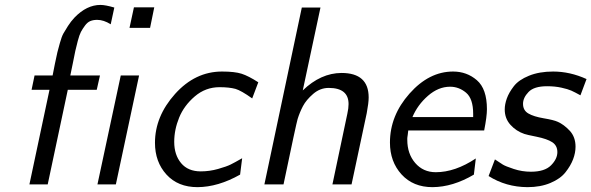

<svg xmlns="http://www.w3.org/2000/svg" viewBox="-20 -753 2415 784"><path d="M100.1 0 182.1 -386.2H108.9L121.1 -444.8H194.8Q196.8 -456.1 204.3 -492.9Q211.9 -529.8 214.4 -539.8Q216.8 -549.8 224.4 -576.9Q231.9 -604 239 -616.5Q246.1 -628.9 257.6 -647Q269 -665 284.2 -681.2Q334 -732.9 390.1 -732.9Q410.2 -732.9 446.8 -722.2L432.1 -653.8Q403.3 -671.9 377 -671.9Q360.8 -671.9 348.9 -667Q336.9 -662.1 326.9 -648.4Q316.9 -634.8 310.5 -622.8Q304.2 -610.8 297.6 -585.9Q291 -561 287.6 -545.4Q284.2 -529.8 277.6 -495.8Q271 -461.9 267.1 -444.8H388.2L375 -386.2H256.8L174.8 0ZM377.9 0 473.1 -444.8H547.9L453.1 0ZM508.8 -639.2 526.9 -723.1H609.9L592.8 -639.2Z M612.8 -169.9Q612.8 -277.8 694.8 -369.4Q776.9 -460.9 886.7 -460.9Q938.5 -460.9 966.6 -451.9Q994.6 -442.9 1034.7 -417L1009.8 -351.1Q964.8 -383.3 941.4 -390.1Q915.5 -397 876.5 -397Q819.3 -397 775.4 -359.4Q731.4 -321.8 711.4 -272.5Q691.4 -223.1 691.4 -173.8Q691.4 -120.6 719.5 -86.9Q747.6 -53.2 799.8 -53.2Q835.9 -53.2 870.8 -63.2Q905.8 -73.2 921.6 -81.1Q937.5 -88.9 968.8 -106.9L960.4 -40Q870.6 10.7 786.6 11.2Q706.5 11.2 659.7 -40.3Q612.8 -91.8 612.8 -169.9Z M1059.6 0 1212.4 -722.2H1288.6L1216.3 -383.8Q1289.6 -454.6 1374.5 -455.1Q1485.4 -455.1 1485.4 -355Q1485.4 -333 1477.5 -291L1415.5 0H1337.4L1398.4 -289.1Q1403.3 -311 1403.3 -328.1Q1403.3 -394 1322.3 -394Q1287.1 -394 1258.8 -369.6Q1230.5 -345.2 1217 -319.6Q1203.6 -293.9 1195.3 -267.1Q1189.5 -248 1137.7 0Z M1572.3 -170.9Q1572.3 -280.8 1652.1 -370.8Q1731.9 -460.9 1830.1 -460.9Q1886.2 -460.9 1927.2 -425.5Q1968.3 -390.1 1968.3 -307.1Q1968.3 -277.3 1957 -220.2H1647Q1646 -210.4 1645 -203.1Q1644 -195.8 1643.6 -193.4Q1643.1 -190.9 1643.1 -188.5Q1643.1 -186 1643.1 -182.1Q1643.1 -125 1675.5 -87.4Q1708 -49.8 1759.3 -49.8Q1838.4 -49.8 1922.9 -106L1915 -40Q1829.1 10.7 1746.1 11.2Q1667 11.2 1619.6 -40.8Q1572.3 -92.8 1572.3 -170.9ZM1664.1 -274.9H1912.1V-288.1Q1912.1 -350.1 1883.1 -374.5Q1854 -398.9 1817.9 -398.9Q1770 -398.9 1727.5 -361.8Q1685.1 -324.7 1664.1 -274.9Z M1975.1 -34.2 2001 -102.1Q2022 -87.9 2033 -81.1Q2043.9 -74.2 2077.9 -63Q2111.8 -51.8 2147.9 -51.8Q2204.1 -51.8 2230 -77.9Q2255.9 -104 2255.9 -131.8Q2255.9 -158.7 2234.9 -172.4Q2213.9 -186 2171.4 -194.6Q2128.9 -203.1 2121.1 -206.1Q2087.9 -217.3 2064.5 -243.2Q2041 -269 2041 -306.2Q2041 -327.1 2049.6 -351.1Q2058.1 -375 2078.1 -400.9Q2098.1 -426.8 2140.1 -443.8Q2182.1 -460.9 2238.8 -460.9Q2307.6 -460.9 2375 -430.2L2350.1 -363.8Q2326.2 -377 2312.5 -383.1Q2298.8 -389.2 2272.5 -395Q2246.1 -400.9 2213.9 -400.9Q2160.6 -400.9 2138.2 -377.4Q2115.7 -354 2115.7 -329.1Q2115.7 -302.2 2137.5 -289.6Q2159.2 -276.9 2200 -270Q2240.7 -263.2 2256.8 -255.9Q2282.7 -244.6 2306.4 -219.2Q2330.1 -193.8 2330.1 -153.8Q2330.1 -128.9 2320.1 -102.5Q2310.1 -76.2 2289.1 -49.6Q2268.1 -22.9 2227.5 -5.9Q2187 11.2 2133.8 11.2Q2045.9 10.7 1975.1 -34.2Z"/></svg>

Font: CMU Sans Serif
Style: Oblique
Weight: 500
Italic angle: -12°
Version: Version 0.7.0